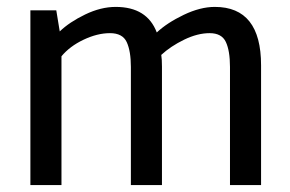

<svg xmlns="http://www.w3.org/2000/svg" viewBox="-20 -536 841 556"><path d="M449 -343V0H359V-342Q359 -388 347 -414Q335 -440 298.5 -440Q262 -440 222 -421Q182 -402 158 -373V0H68V-506H143L153 -445Q181 -472 226.5 -494Q272 -516 315 -516Q406 -516 434 -442Q464 -470 512 -493Q560 -516 602 -516Q736 -516 736 -347V0H646V-342Q646 -389 634 -414.5Q622 -440 587 -440Q552 -440 513 -421Q474 -402 447 -377Q449 -365 449 -343Z"/></svg>

Font: Rambla
Style: Regular
Weight: 400
Designer: Martin Sommaruga
Foundry: Martin Sommaruga
Version: Version 1.001